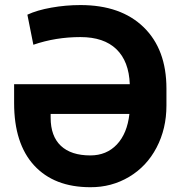

<svg xmlns="http://www.w3.org/2000/svg" viewBox="-20 -741 735 770"><path d="M302.7 -720.7Q464.8 -720.7 556.2 -631.8Q647.5 -543 647.5 -385.7V-317.9Q647.5 -224.6 607.9 -149.2Q568.4 -73.7 497.8 -31.7Q427.2 10.3 342.3 9.8Q197.3 9.8 116.9 -77.6Q36.6 -165 36.6 -327.6V-403.3H500.5Q497.1 -495.1 446.8 -543.7Q396.5 -592.3 302.7 -592.3Q203.1 -592.3 113.8 -561.5L89.8 -682.1Q128.4 -700.2 186 -710.4Q243.7 -720.7 302.7 -720.7ZM342.3 -117.7Q407.2 -117.7 448.7 -161.6Q490.2 -205.6 499 -284.2H183.1V-269Q183.1 -194.8 224.1 -156.2Q265.1 -117.7 342.3 -117.7Z"/></svg>

Font: Roboto
Style: Bold
Weight: 700
Designer: Google
Version: Version 2.134; 2016; ttfautohint (v1.6)